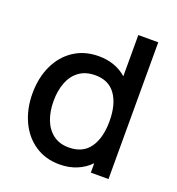

<svg xmlns="http://www.w3.org/2000/svg" viewBox="-133 -827 874 950"><g transform="rotate(20 304.0 -352.5)"><path d="M538.5 -720V0H445.5V-49.5Q415.5 -18.5 375 -1.8Q334.5 15 284.5 15Q211 15 155.5 -22.2Q100 -59.5 70 -124.5Q40 -189.5 40 -270.5Q40 -352 70.2 -416.8Q100.5 -481.5 156.2 -518.2Q212 -555 286.5 -555Q374.5 -555 433.5 -503V-720ZM445.5 -270.5Q445.5 -358 409.8 -409.2Q374 -460.5 302.5 -460.5Q252 -460.5 218 -435.8Q184 -411 167.5 -368Q151 -325 151 -270.5Q151 -215.5 167.5 -172.5Q184 -129.5 217.2 -104.5Q250.5 -79.5 299 -79.5Q373 -79.5 409.2 -130.8Q445.5 -182 445.5 -270.5Z"/></g></svg>

Font: Manrope KiralyPet SmBd KiralyPet
Style: Regular
Weight: 600
Designer: Mikhail Sharanda
Foundry: Mikhail Sharanda
Version: Version 4.502